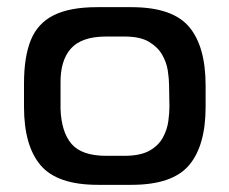

<svg xmlns="http://www.w3.org/2000/svg" viewBox="-20 -700 640 536"><path d="M276 -598Q208 -598 178 -564.5Q148 -531 149 -467V-397Q151 -332 179.5 -298.5Q208 -265 277 -265H327Q372 -265 397.5 -279.5Q423 -294 435 -316.5Q447 -339 450 -362.5Q453 -386 453 -402L452 -462Q452 -479 448.5 -502.5Q445 -526 432.5 -547.5Q420 -569 395.5 -583.5Q371 -598 328 -598ZM47 -467Q47 -541 66 -588Q85 -635 130 -657.5Q175 -680 251 -680H347Q461 -680 507.5 -625.5Q554 -571 554 -461V-402Q554 -293 507.5 -238.5Q461 -184 347 -184H253Q140 -184 93.5 -238.5Q47 -293 47 -402Z"/></svg>

Font: Matangi SemiBold
Style: Regular
Weight: 600
Designer: Prashant Pant
Foundry: The Graphic Ant
Version: Version 3.002